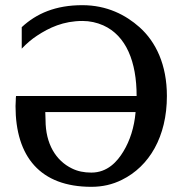

<svg xmlns="http://www.w3.org/2000/svg" viewBox="-20 -706 702 742"><path d="M155 -273H504C499 -214 482 -162 457 -121C433 -81 395 -39 333 -39C305 -39 280 -44 258 -55C196 -85 156 -150 156 -242ZM64 -602V-518C83 -538 103 -555 123 -568C170 -599 225 -625 299 -625C327 -625 354 -619 379 -608C468 -568 508 -467 508 -335H42C41 -329 41 -324 41 -319C41 -312 40 -302 40 -296C40 -100 136 16 333 16C376 16 415 7 451 -11C557 -63 625 -178 625 -335C625 -455 583 -544 519 -601C466 -648 394 -686 298 -686C195 -686 121 -654 64 -601Z"/></svg>

Font: Veleka
Style: Regular
Weight: 400
Designer: Stefan Peev, Context Ltd, 2016; SIL International, 1997-2014.
Foundry: Stefan Peev, Context Ltd, 2016
Version: Version 1.000